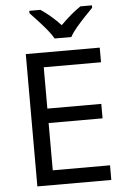

<svg xmlns="http://www.w3.org/2000/svg" viewBox="-62 -988 679 1032"><g transform="rotate(-5 278.0 -472.0)"><path d="M496 0H97V-714H496V-635H187V-412H478V-334H187V-79H496ZM259 -784Q246 -807 224 -833.5Q202 -860 178 -886Q154 -912 136 -931V-944H196Q222 -927 250 -903Q278 -879 303 -852Q330 -879 358 -903Q386 -927 412 -944H474V-931Q455 -912 430.5 -886Q406 -860 383.5 -833.5Q361 -807 349 -784Z"/></g></svg>

Font: Noto Sans Telugu
Style: Regular
Weight: 400
Designer: Jelle Bosma - Monotype Design Team
Foundry: Monotype Imaging Inc.
Version: Version 2.003